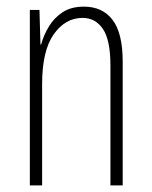

<svg xmlns="http://www.w3.org/2000/svg" viewBox="-20 -559 458 579"><path d="M233 -539Q289 -539 319.5 -499Q350 -459 350 -373V0H313V-362Q313 -438 290.5 -471.5Q268 -505 229 -505Q177 -505 142 -455.5Q107 -406 107 -305V0H70V-529H99L102 -425H104Q112 -454 128 -480Q144 -506 169.5 -522.5Q195 -539 233 -539Z"/></svg>

Font: Noto Sans Arabic ExtCond ExtLt
Style: Regular
Weight: 200
Width: 2
Designer: Monotype Design Team, Nadine Chahine, Nizar Qandah and Khaled Hosny
Foundry: Monotype Imaging Inc.
Version: Version 2.012; ttfautohint (v1.8.4.7-5d5b)